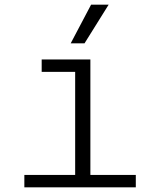

<svg xmlns="http://www.w3.org/2000/svg" viewBox="-20 -800 690 820"><path d="M301 0V-546H366V0ZM84 0V-53H560V0ZM158 -493V-546H333V-493ZM282 -615 369 -780H444L341 -615Z"/></svg>

Font: Azeret Mono Thin ExtraLight
Style: Regular
Weight: 250
Version: Version 1.002